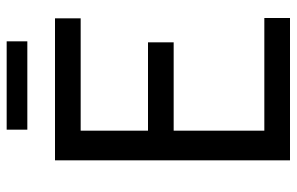

<svg xmlns="http://www.w3.org/2000/svg" viewBox="-177 -713 890 576"><g transform="rotate(-90 268.0 -425.0)"><path d="M75 0V-705H501V-628H134L164 -662V-42L134 -77H502V0ZM132 -349V-426H429V-349ZM167 -850H432V-788H167Z"/></g></svg>

Font: TikTok Sans 24pt
Style: Regular
Weight: 400
Version: Version 4.000